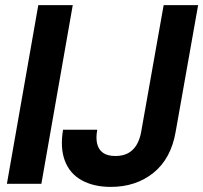

<svg xmlns="http://www.w3.org/2000/svg" viewBox="-20 -720 796 752"><path d="M7 0 130 -700H265L142 0ZM414 12Q347 12 300 -14Q253 -40 234 -90.5Q215 -141 227 -212H361Q355 -180 360.5 -157Q366 -134 383.5 -121.5Q401 -109 432 -109Q462 -109 482.5 -120.5Q503 -132 515.5 -153.5Q528 -175 533 -204L621 -700H756L668 -204Q650 -99 581.5 -43.5Q513 12 414 12Z"/></svg>

Font: DM Sans 36pt
Style: Bold Italic
Weight: 700
Italic angle: -10°
Designer: Colophon Foundry, Jonny Pinhorn
Foundry: Colophon Foundry
Version: Version 4.004;gftools[0.9.30]